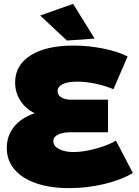

<svg xmlns="http://www.w3.org/2000/svg" viewBox="-20 -954 715 990"><path d="M357 -934 468 -755 325 -745 187 -874ZM255 -226Q255 -201 284.5 -185.5Q314 -170 359 -170Q410 -170 474 -187.5Q538 -205 578 -229L665 -62Q605 -26 517 -5Q429 16 337 16Q239 16 166.5 -9Q94 -34 54.5 -80.5Q15 -127 15 -191Q15 -254 52.5 -300.5Q90 -347 159 -370Q112 -393 85 -435Q58 -477 58 -529Q58 -618 138 -668.5Q218 -719 358 -719Q437 -719 513 -703.5Q589 -688 638 -663L565 -494Q522 -512 472.5 -522.5Q423 -533 378 -533Q329 -533 303 -520Q277 -507 277 -484Q277 -463 297 -451.5Q317 -440 344 -440H537V-272H344Q303 -272 279 -260Q255 -248 255 -226Z"/></svg>

Font: TypoPRO Montserrat Alternates
Style: Regular
Weight: 900
Designer: Julieta Ulanovsky
Foundry: Julieta Ulanovsky
Version: Version 6.001